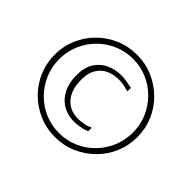

<svg xmlns="http://www.w3.org/2000/svg" viewBox="-153 -919 1175 1175"><g transform="rotate(45 434.5 -332.0)"><path d="M77 -333Q77 -406 104.5 -470Q132 -534 181 -583Q230 -632 295 -660Q360 -688 435 -688Q509 -688 573.5 -660Q638 -632 687.5 -583Q737 -534 764.5 -470Q792 -406 792 -333Q792 -259 764.5 -194.5Q737 -130 687.5 -81Q638 -32 573.5 -4Q509 24 435 24Q360 24 295 -4Q230 -32 181 -81Q132 -130 104.5 -194.5Q77 -259 77 -333ZM116 -333Q116 -267 140.5 -208.5Q165 -150 209 -105.5Q253 -61 310.5 -36Q368 -11 435 -11Q501 -11 558.5 -36Q616 -61 660 -105.5Q704 -150 728.5 -208.5Q753 -267 753 -333Q753 -398 728.5 -456Q704 -514 660 -558.5Q616 -603 558.5 -628Q501 -653 435 -653Q369 -653 311 -628Q253 -603 209 -558.5Q165 -514 140.5 -456Q116 -398 116 -333ZM260 -338Q260 -404 286.5 -446.5Q313 -489 357.5 -510Q402 -531 455 -531Q477 -531 499.5 -527.5Q522 -524 545 -519Q547 -519 549 -518Q551 -517 551 -513V-490Q551 -487 543 -489Q524 -495 502.5 -498.5Q481 -502 462 -502Q417 -502 380.5 -485Q344 -468 322 -432Q300 -396 300 -339Q300 -273 325 -228Q350 -183 397 -165Q444 -147 507 -161Q518 -162 529 -166Q540 -170 546 -174Q552 -176 553 -175Q554 -174 554 -171V-152Q554 -148 553 -146.5Q552 -145 549 -144Q543 -141 532.5 -137.5Q522 -134 509 -132Q437 -116 380.5 -137Q324 -158 292 -210.5Q260 -263 260 -338Z"/></g></svg>

Font: Glory ExtraLight
Style: Regular
Weight: 250
Version: Version 1.011